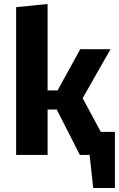

<svg xmlns="http://www.w3.org/2000/svg" viewBox="-20 -778 597 964"><path d="M486 -116H557V166H448L430 0H381L265 -228H219V0H61V-742L219 -758V-324H269L383 -531H535L395 -285Z"/></svg>

Font: Fira Sans BGR
Style: Bold
Weight: 700
Designer: bBox Type GmbH & Carrois Corporate GbR & Edenspiekermann AG
Foundry: bBox Type GmbH & Carrois Corporate GbR & Edenspiekermann AG
Version: Version 4.301